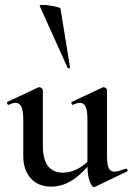

<svg xmlns="http://www.w3.org/2000/svg" viewBox="-20 -751 541 784"><path d="M189 11Q136 11 105.5 -23Q75 -57 75 -114V-263Q75 -298 67.5 -314.5Q60 -331 44 -331Q32 -331 16 -323Q12 -322 9.5 -328Q7 -334 10 -335L136 -394Q139 -395 141 -395Q145 -395 150 -391Q155 -387 155 -384V-157Q155 -101 175.5 -73.5Q196 -46 238 -46Q270 -46 302.5 -64.5Q335 -83 356 -113L362 -101Q324 -49 281 -19Q238 11 189 11ZM417 -384V-113Q417 -79 424 -64.5Q431 -50 448 -50Q456 -50 467 -53.5Q478 -57 493 -62Q497 -64 500 -58.5Q503 -53 499 -51L368 12Q366 13 364 13Q355 13 346 -11Q337 -35 337 -79V-263Q337 -298 330 -314.5Q323 -331 306 -331Q294 -331 278 -323Q274 -322 272 -328Q270 -334 273 -335L399 -394Q401 -395 403 -395Q408 -395 412.5 -391Q417 -387 417 -384ZM142 -727Q141 -731 153 -731Q165 -731 182.5 -728.5Q200 -726 213.5 -722.5Q227 -719 227 -716L266 -476Q267 -474 262 -472.5Q257 -471 256 -474Z"/></svg>

Font: Cormorant SemiBold
Style: Regular
Weight: 600
Designer: Christian Thalmann (Catharsis Fonts)
Foundry: Catharsis Fonts
Version: Version 4.000